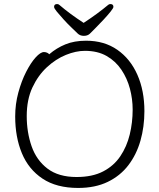

<svg xmlns="http://www.w3.org/2000/svg" viewBox="-20 -912 785 948"><path d="M393 -799Q324 -844 274 -887Q269 -892 262 -892Q247 -892 247 -878Q247 -871 261 -854Q275 -837 294.5 -815.5Q314 -794 333.5 -775.5Q353 -757 363 -747Q375 -735 394 -735Q412 -735 423 -745Q432 -754 451 -773Q470 -792 490.5 -814Q511 -836 525.5 -854Q540 -872 540 -878Q540 -892 525 -892Q518 -892 513 -887Q488 -866 458 -844Q428 -822 393 -799ZM223 -644Q219 -649 212 -652Q205 -655 197 -655Q180 -655 156 -628.5Q132 -602 109 -557Q86 -512 70.5 -455Q55 -398 55 -337Q55 -235 88 -155.5Q121 -76 190 -30Q259 16 366 16Q450 16 512 -14Q574 -44 614 -96.5Q654 -149 673.5 -217.5Q693 -286 693 -363Q693 -464 658.5 -542.5Q624 -621 559.5 -666Q495 -711 405 -711Q347 -711 303 -693Q259 -675 223 -644ZM358 -38Q269 -38 214.5 -79.5Q160 -121 136 -190Q112 -259 112 -339Q112 -420 140 -480Q168 -540 212 -580.5Q256 -621 305.5 -641Q355 -661 399 -661Q462 -661 506.5 -635.5Q551 -610 579.5 -567.5Q608 -525 621.5 -474Q635 -423 635 -371Q635 -307 620.5 -247.5Q606 -188 574 -140.5Q542 -93 489 -65.5Q436 -38 358 -38Z"/></svg>

Font: Klee One
Style: Regular
Weight: 400
Designer: Fontworks Inc.
Foundry: Fontworks Inc.
Version: Version 1.100